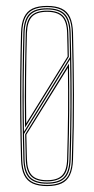

<svg xmlns="http://www.w3.org/2000/svg" viewBox="-20 -625 318 650"><path d="M139.2 5Q110.2 5 91 -3.6Q71.8 -12.2 62 -32Q52.2 -51.8 51.2 -85Q49.2 -154.5 48.5 -223.4Q47.8 -292.2 48.4 -364.1Q49 -436 51.2 -514Q52.2 -546.8 61.6 -566.8Q71 -586.8 90 -595.9Q109 -605 139.2 -605Q169.5 -605 188.6 -595.9Q207.8 -586.8 217 -566.8Q226.2 -546.8 227.2 -514Q230 -410.8 230.4 -305.2Q230.8 -199.8 227.2 -85Q226.2 -51.8 216.5 -32Q206.8 -12.2 187.6 -3.6Q168.5 5 139.2 5ZM139.2 1Q180.8 1 201.4 -18Q222 -37 223.2 -85.2Q226.8 -202 226.5 -305.8Q226.2 -409.5 223.2 -513.8Q222.5 -546.2 213.1 -565.2Q203.8 -584.2 185.4 -592.6Q167 -601 139.2 -601Q111.5 -601 93.1 -592.6Q74.8 -584.2 65.5 -565.2Q56.2 -546.2 55.2 -513.8Q53.2 -444.2 52.5 -375.2Q51.8 -306.2 52.4 -234.6Q53 -163 55.2 -85.2Q56.2 -53.2 65.6 -34.2Q75 -15.2 93.4 -7.1Q111.8 1 139.2 1ZM139.2 -3Q97.8 -3 79.1 -22.1Q60.5 -41.2 59.2 -85.2Q57.2 -159 56.5 -229.2Q55.8 -299.5 56.5 -369.9Q57.2 -440.2 59.2 -513.8Q60.5 -558.5 79.1 -577.8Q97.8 -597 139.2 -597Q180.8 -597 199.4 -577.8Q218 -558.5 219.2 -513.8Q221.2 -444.2 222 -375.2Q222.8 -306.2 222.1 -234.5Q221.5 -162.8 219.2 -85.2Q218 -41.2 199.4 -22.1Q180.8 -3 139.2 -3ZM139.2 -7Q178.8 -7 196.4 -25.2Q214 -43.5 215.2 -85.5Q218 -179.5 218.4 -262.8Q218.8 -346 217.2 -424L61.2 -171.5Q61.5 -157.8 61.9 -142.9Q62.2 -128 62.6 -113.4Q63 -98.8 63.2 -85.5Q64.5 -44 81.9 -25.5Q99.2 -7 139.2 -7ZM139.2 -11Q102.8 -11 85.6 -28Q68.5 -45 67.2 -85.5Q67 -96.8 66.5 -116.6Q66 -136.5 65.6 -153Q65.2 -169.5 65.2 -170.2L213.5 -409.8Q214.8 -331.5 214.4 -253.9Q214 -176.2 211.2 -85.5Q210.2 -43.8 192.4 -27.4Q174.5 -11 139.2 -11ZM139.2 -15Q174.5 -15 190.4 -31.5Q206.2 -48 207.2 -85.8Q209.8 -172 210.4 -244.5Q211 -317 209.8 -395.5L69.2 -169.2Q69.5 -155.8 69.9 -138.9Q70.2 -122 70.6 -107.4Q71 -92.8 71.2 -85.5Q72.5 -47.8 88.2 -31.4Q104 -15 139.2 -15ZM61 -179 217 -431.5Q216.8 -450.5 216.2 -474.6Q215.8 -498.8 215.2 -513.5Q214 -556 196.4 -574.5Q178.8 -593 139.2 -593Q99.8 -593 82.1 -574.5Q64.5 -556 63.2 -513.5Q60.8 -423.2 60.2 -343.4Q59.8 -263.5 61 -179ZM64.8 -193.2Q64 -245.8 64 -297.4Q64 -349 64.9 -402.4Q65.8 -455.8 67.2 -513.5Q68.5 -555.8 86.1 -572.4Q103.8 -589 139.2 -589Q176.2 -589 193.2 -571.6Q210.2 -554.2 211.2 -513.5Q211.8 -503 212 -488.4Q212.2 -473.8 212.5 -459Q212.8 -444.2 213 -432.8ZM68.8 -207.5 209 -433.8Q208.8 -450.8 208.2 -473.8Q207.8 -496.8 207.2 -513.5Q206.2 -551.8 190.4 -568.4Q174.5 -585 139.2 -585Q104 -585 88.2 -568.4Q72.5 -551.8 71.2 -513.5Q69 -436.8 68.4 -360.1Q67.8 -283.5 68.8 -207.5Z"/></svg>

Font: Big Shoulders Inline Display Thin Thin
Style: Regular
Weight: 250
Version: Version 2.002